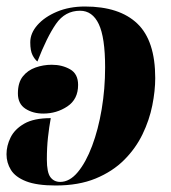

<svg xmlns="http://www.w3.org/2000/svg" viewBox="-30 -565 524 590"><path d="M231 -545Q337 -545 392 -492.5Q447 -440 447 -325Q447 -286 438 -241Q429 -196 408 -152.5Q387 -109 351.5 -73.5Q316 -38 264 -16.5Q212 5 141 5Q83 5 50 -8Q17 -21 3.5 -43Q-10 -65 -10 -91Q-10 -117 2.5 -142.5Q15 -168 44.5 -185Q74 -202 126 -202Q121 -175 117.5 -143.5Q114 -112 114 -75Q114 -35 125 -20.5Q136 -6 155 -6Q184 -6 209 -36Q234 -66 253 -116.5Q272 -167 282.5 -229.5Q293 -292 293 -358Q293 -450 273.5 -491Q254 -532 216 -532Q170 -532 142 -491.5Q114 -451 85 -376Q77 -382 70 -395.5Q63 -409 63 -435Q63 -463 85 -488Q107 -513 145 -529Q183 -545 231 -545ZM103 -216Q71 -216 48 -231Q25 -246 25 -278Q25 -311 40 -330Q55 -349 79 -357.5Q103 -366 129 -366Q161 -366 185.5 -352Q210 -338 210 -304Q210 -260 177 -238Q144 -216 103 -216Z"/></svg>

Font: Noto Serif Display ExtraCondensed Black
Style: Italic
Weight: 900
Width: 2
Italic angle: -12°
Designer: Monotype Design Team
Foundry: Monotype Imaging Inc.
Version: Version 2.009